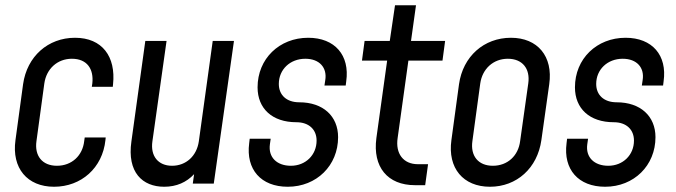

<svg xmlns="http://www.w3.org/2000/svg" viewBox="-20 -700 2577 732"><path d="M383 -176H303L301 -162C295 -107 254 -68 197 -68C141 -68 111 -106 119 -162L149 -382C157 -438 199 -476 254 -476C312 -476 338 -437 332 -382L330 -369H410L411 -379C422 -484 370 -556 266 -556C163 -556 83 -485 68 -379L39 -166C24 -59 84 12 186 12C290 12 371 -60 382 -166Z M791 -544 738 -161C730 -105 689 -68 636 -68C583 -68 553 -105 561 -161L615 -544H534L481 -161C464 -43 523 12 606 12C653 12 691 -5 720 -36L715 0H795L872 -544Z M1077 12C1187 12 1269 -69 1269 -177C1269 -257 1212 -310 1121 -310C1072 -310 1043 -338 1043 -380C1043 -435 1086 -476 1144 -476C1198 -476 1228 -442 1220 -394L1217 -374H1298L1300 -390C1314 -489 1257 -556 1155 -556C1045 -556 962 -476 962 -367C962 -286 1018 -234 1110 -234C1158 -234 1187 -206 1187 -164C1187 -109 1145 -68 1089 -68C1036 -68 1002 -100 1009 -150L1012 -171H932L930 -154C917 -54 975 12 1077 12Z M1562 6H1601L1612 -74H1573C1518 -74 1487 -114 1496 -174L1537 -469H1667L1677 -544H1547L1566 -680H1486L1466 -544H1370L1360 -469H1456L1415 -174C1400 -63 1458 6 1562 6Z M1848 12C1950 12 2029 -59 2044 -166L2074 -379C2089 -485 2030 -556 1928 -556C1825 -556 1745 -485 1730 -379L1701 -166C1686 -59 1746 12 1848 12ZM1859 -68C1803 -68 1773 -106 1781 -162L1811 -382C1819 -438 1861 -476 1916 -476C1972 -476 2002 -438 1994 -382L1963 -162C1956 -106 1915 -68 1859 -68Z M2287 12C2397 12 2479 -69 2479 -177C2479 -257 2422 -310 2331 -310C2282 -310 2253 -338 2253 -380C2253 -435 2296 -476 2354 -476C2408 -476 2438 -442 2430 -394L2427 -374H2508L2510 -390C2524 -489 2467 -556 2365 -556C2255 -556 2172 -476 2172 -367C2172 -286 2228 -234 2320 -234C2368 -234 2397 -206 2397 -164C2397 -109 2355 -68 2299 -68C2246 -68 2212 -100 2219 -150L2222 -171H2142L2140 -154C2127 -54 2185 12 2287 12Z"/></svg>

Font: Mohave
Style: Italic
Weight: 400
Italic angle: -8°
Designer: Gumpita Rahayu
Foundry: Tokotype
Version: Version 2.002;PS 002.002;hotconv 1.0.88;makeotf.lib2.5.64775